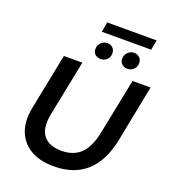

<svg xmlns="http://www.w3.org/2000/svg" viewBox="-176 -1135 1128 1272"><g transform="rotate(20 388.0 -498.5)"><path d="M351 10Q251 10 185.5 -29Q120 -68 93.5 -138.5Q67 -209 86 -305L165 -700H295L216 -307Q196 -205 235.5 -154.5Q275 -104 364 -104Q447 -104 498 -152.5Q549 -201 570 -308L649 -700H776L697 -299Q666 -145 579 -67.5Q492 10 351 10ZM588 -764Q565 -764 549.5 -778Q534 -792 534 -815Q534 -843 552.5 -861Q571 -879 595 -879Q619 -879 634.5 -864.5Q650 -850 650 -826Q650 -798 631.5 -781Q613 -764 588 -764ZM400 -764Q376 -764 360.5 -778Q345 -792 345 -815Q345 -843 364 -861Q383 -879 407 -879Q430 -879 445.5 -864.5Q461 -850 461 -826Q461 -798 442.5 -781Q424 -764 400 -764ZM346 -937 359 -1007H707L694 -937Z"/></g></svg>

Font: Montserrat Thin SemiBold
Style: Italic
Weight: 600
Italic angle: -11.3°
Version: Version 9.000